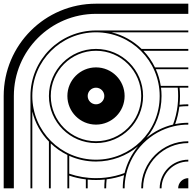

<svg xmlns="http://www.w3.org/2000/svg" viewBox="-20 -1020 1040 1040"><path d="M155 -500C155 -690.4 309.6 -845 500 -845C690.4 -845 845 -690.4 845 -500C845 -304.6 686.5 -155 500 -155C309.6 -155 155 -309.6 155 -500ZM355 -79.2V-175.9C399.3 -156 448.4 -145 500 -145C585.5 -145 665.3 -175.6 727.6 -227.3C693.1 -186 667.8 -136.7 654.7 -82.7C622.2 -70.6 588 -62.3 552.5 -58.1C535.3 -56 518.8 -55 500 -55C449.2 -55 400.5 -63.5 355 -79.2ZM773.4 -273.1C824.1 -334 855 -412.5 855 -500C855 -515.2 854 -530.3 852.2 -545H942.8C944.2 -530.2 945 -515.2 945 -500C945 -482.2 944 -464.7 941.9 -447.5C937.7 -412 929.4 -377.8 917.3 -345.3C863.5 -332.5 814.6 -307.4 773.4 -273.1ZM0 0H55V-500C55 -745.6 254.4 -945 500 -945H1000V-1000H500C224 -1000 0 -776 0 -500ZM255 -500C255 -635.2 364.8 -745 500 -745C635.2 -745 745 -635.2 745 -500C745 -364.8 635.2 -255 500 -255C364.8 -255 255 -364.8 255 -500ZM245 -500C245 -359.2 359.2 -245 500 -245C640.8 -245 755 -359.2 755 -500C755 -640.8 640.8 -755 500 -755C359.2 -755 245 -640.8 245 -500ZM345 -500C345 -414.4 414.4 -345 500 -345C585.6 -345 655 -414.4 655 -500C655 -585.6 585.6 -655 500 -655C414.4 -655 345 -585.6 345 -500ZM455 -500C455 -524.8 475.2 -545 500 -545C524.8 -545 545 -524.8 545 -500C545 -475.2 524.8 -455 500 -455C475.2 -455 455 -475.2 455 -500ZM745 0H755C755 -135.2 864.8 -245 1000 -245V-255C859.2 -255 745 -140.8 745 0ZM845 0H855C855 -80 920 -145 1000 -145V-155C914.4 -155 845 -85.6 845 0ZM145 0H155V-416C170.1 -353.7 201.8 -297.7 245 -253.1V0H255V-243.2C281.4 -217.9 311.8 -196.7 345 -180.6V0H355V-68.6C383.8 -58.9 413.9 -52 445 -48.3V0H455V-47.2C469.8 -45.7 484.8 -45 500 -45C516.9 -45 532 -45.8 547.4 -47.4C545.8 -31.8 545 -16 545 0H555C555 -16.4 555.9 -32.7 557.6 -48.6C590.3 -52.8 622 -60.4 652.1 -71.1C646.6 -44 645 -21.7 645 0H655C655 -23.3 656.9 -47.4 663.8 -77.8C693.7 -205.7 794.2 -306.7 922.2 -336.2C947.2 -342 973.2 -345 1000 -345V-355C975.7 -355 951.9 -352.5 928.9 -347.9C939.6 -378 947.2 -409.7 951.4 -442.4C967.3 -444.1 983.6 -445 1000 -445V-455C984 -455 968.1 -454.2 952.6 -452.6C954.2 -468.1 955 -484 955 -500C955 -515.2 954.3 -530.2 952.8 -545H1000V-555H850.8C845.8 -586.6 836.8 -616.8 824.1 -645H1000V-655H819.4C803.3 -688.2 782.1 -718.6 756.8 -745H1000V-755H746.9C702.3 -798.2 646.3 -829.9 584 -845H1000V-855H500C304 -855 145 -696 145 -500ZM945 0H1000V-55C969.6 -55 945 -30.4 945 0Z"/></svg>

Font: GlukFramesM7
Style: Medium
Weight: 500
Monospace: yes
Designer: gluk
Foundry: gluk
Version: Version 1.01